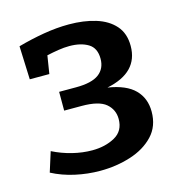

<svg xmlns="http://www.w3.org/2000/svg" viewBox="-88 -622 667 711"><g transform="rotate(-15 245.5 -266.0)"><path d="M211 11Q163 11 115.5 0.5Q68 -10 28 -31L52 -107Q88 -89 126.5 -79.5Q165 -70 202 -70Q252 -70 289 -90.5Q326 -111 326 -157Q326 -193 299 -216Q272 -239 206 -239H139V-311H204Q264 -311 291.5 -331.5Q319 -352 319 -390Q319 -431 291 -448Q263 -465 219 -465Q199 -465 177 -461.5Q155 -458 132 -453L121 -384H46L41 -512Q91 -526 141 -534.5Q191 -543 238 -543Q295 -543 340.5 -529Q386 -515 412.5 -485Q439 -455 439 -407Q439 -305 316 -280Q386 -269 418.5 -236Q451 -203 451 -152Q451 -96 417 -60Q383 -24 328 -6.5Q273 11 211 11Z"/></g></svg>

Font: Bitter SemiBold
Style: Regular
Weight: 600
Designer: Sol Matas, and Bitter project Authors
Foundry: Sol Matas
Version: Version 2.001